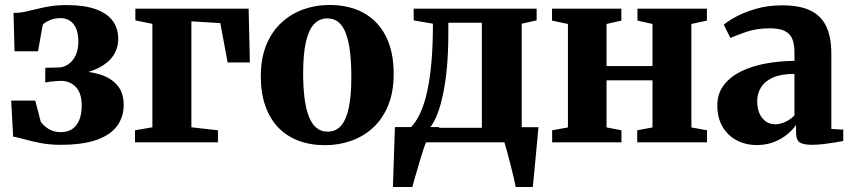

<svg xmlns="http://www.w3.org/2000/svg" viewBox="-20 -573 3432 773"><path d="M223 10Q181 10 145.2 3.2Q109.5 -3.5 81.2 -11.5Q53 -19.5 33 -23L25 -168H122L144 -83Q155 -67 175.5 -54Q196 -41 224.5 -41Q253 -41 271.8 -54.2Q290.5 -67.5 299.8 -91.5Q309 -115.5 309 -148Q309 -198 285.2 -222.8Q261.5 -247.5 224.5 -247.5Q218 -247.5 205.5 -246.5Q193 -245.5 180.8 -244Q168.5 -242.5 162 -241L162.5 -300L219 -301.5Q238 -302.5 255.5 -314.5Q273 -326.5 284.2 -349.5Q295.5 -372.5 295.5 -406Q295.5 -437 286.5 -458Q277.5 -479 261.5 -489.5Q245.5 -500 224.5 -500Q199 -500 179 -491.2Q159 -482.5 152 -473L133 -366.5H38.5L34.5 -521Q59 -521 81.5 -525.8Q104 -530.5 128.2 -536.8Q152.5 -543 181.8 -547.8Q211 -552.5 249 -552.5Q319.5 -552.5 365.5 -536Q411.5 -519.5 433.8 -489Q456 -458.5 456 -416.5Q456 -378.5 436 -349Q416 -319.5 377.5 -299.8Q339 -280 283 -272L285.5 -287Q340.5 -286.5 384 -272.8Q427.5 -259 452.8 -229.2Q478 -199.5 478 -150Q478 -103 452 -66.8Q426 -30.5 370 -10.2Q314 10 223 10Z M523.5 0V-48.5L593.5 -60.5V-477L525 -491V-538H981L986 -321.5H896.5L867 -480L750.5 -487V-60.5L857.5 -48.5V0Z M1030 -265Q1030 -338.5 1052.5 -392.8Q1075 -447 1113.8 -482.5Q1152.5 -518 1202 -535.5Q1251.5 -553 1305.5 -553Q1387.5 -553 1445.5 -520.2Q1503.5 -487.5 1534.2 -425.8Q1565 -364 1565 -276.5Q1565 -202 1542.5 -147.8Q1520 -93.5 1481.2 -58.2Q1442.5 -23 1393 -5.8Q1343.5 11.5 1289 11.5Q1228.5 11.5 1180.5 -7Q1132.5 -25.5 1099 -61Q1065.5 -96.5 1047.8 -148Q1030 -199.5 1030 -265ZM1299.5 -43Q1331.5 -43 1352.5 -66.2Q1373.5 -89.5 1384 -138.2Q1394.5 -187 1394.5 -263Q1394.5 -318 1389.5 -361.5Q1384.5 -405 1373.5 -435.8Q1362.5 -466.5 1344 -482.8Q1325.5 -499 1298.5 -499Q1266 -499 1244.2 -475.8Q1222.5 -452.5 1211.5 -403.8Q1200.5 -355 1200.5 -278Q1200.5 -223.5 1205.8 -180Q1211 -136.5 1222.8 -105.8Q1234.5 -75 1253.2 -59Q1272 -43 1299.5 -43Z M1609.5 0V-54L1630 -56Q1653.5 -78.5 1671 -115.8Q1688.5 -153 1700 -205.2Q1711.5 -257.5 1717.2 -325.5Q1723 -393.5 1723 -477.5L1645.5 -491V-538H2140.5V-491L2080.5 -477.5V0ZM1710.5 -58.5H1920V-481.5H1785V-436.5Q1785 -367 1779.8 -306.8Q1774.5 -246.5 1764.5 -197.8Q1754.5 -149 1740.8 -113.5Q1727 -78 1710.5 -58.5ZM1562 180Q1563 149 1564.2 108.8Q1565.5 68.5 1567 24.5Q1568.5 -19.5 1570 -61.5H1748.5L1696 -2Q1690.5 10 1682.5 35Q1674.5 60 1666 89.2Q1657.5 118.5 1650.2 143.2Q1643 168 1640 180ZM2056 180Q2053.5 163.5 2047.2 137.8Q2041 112 2034 84.5Q2027 57 2020.5 33.8Q2014 10.5 2010.5 -1L1980 -61H2148Q2146.5 -45.5 2144.2 -20.8Q2142 4 2139.2 33Q2136.5 62 2133.8 90.5Q2131 119 2128.8 142.5Q2126.5 166 2125 180Z M2203 0V-48.5L2266.5 -60V-476.5L2202.5 -490V-538H2481.5V-490L2422 -476.5V-307H2607V-476.5L2546.5 -490V-538H2826V-490L2763.5 -476.5V-60L2826.5 -48.5V0H2545.5V-48.5L2607 -60V-249.5H2422V-60L2482 -48.5V0Z M3026.5 11Q2982.5 11 2946.2 -8Q2910 -27 2889 -62.8Q2868 -98.5 2868 -148.5Q2868 -195.5 2893.2 -229.2Q2918.5 -263 2962 -284.8Q3005.5 -306.5 3061.5 -317Q3117.5 -327.5 3178.5 -328V-362.5Q3178.5 -394.5 3170 -415.8Q3161.5 -437 3140 -448Q3118.5 -459 3080.5 -459Q3026 -459 2984.8 -444.8Q2943.5 -430.5 2920.5 -420L2894 -473.5Q2908.5 -486.5 2941.5 -504.8Q2974.5 -523 3022.5 -537.2Q3070.5 -551.5 3129 -551.5Q3199.5 -551.5 3243 -530.5Q3286.5 -509.5 3306.8 -466.2Q3327 -423 3327 -356.5V-54L3375 -51V-5.5Q3364 -3 3342.5 0.5Q3321 4 3296.2 7Q3271.5 10 3249.5 10Q3214 10 3199.5 0.2Q3185 -9.5 3185 -40V-70.5Q3174 -53 3151.8 -34Q3129.5 -15 3098 -2Q3066.5 11 3026.5 11ZM3101.5 -72.5Q3120 -72.5 3142 -82.5Q3164 -92.5 3178.5 -108.5V-275.5Q3125 -275.5 3092 -260.8Q3059 -246 3043.8 -221.2Q3028.5 -196.5 3028.5 -166.5Q3028.5 -137 3037.8 -116Q3047 -95 3063.5 -83.8Q3080 -72.5 3101.5 -72.5Z"/></svg>

Font: Merriweather 60pt ExtraBold
Style: Regular
Weight: 800
Version: Version 2.100